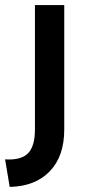

<svg xmlns="http://www.w3.org/2000/svg" viewBox="-40 -506 332 753"><path d="M-2 227 -20 119Q42 123 69.5 95.5Q97 68 97 2V-486H212V2Q212 107 155 166Q98 225 -2 227Z"/></svg>

Font: Montserrat-Arabic
Style: Regular
Weight: 400
Designer: Mohamed Gaber
Foundry: Kief Type Foundry
Version: Version 5.008;PS 005.008;hotconv 1.0.88;makeotf.lib2.5.64775